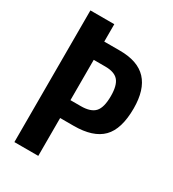

<svg xmlns="http://www.w3.org/2000/svg" viewBox="-194 -916 921 1023"><g transform="rotate(30 266.5 -405.0)"><path d="M57.1 0V-810.1H204.1V-703.1H300.8Q411.1 -703.1 464.6 -645.5Q518.1 -587.9 518.1 -473.1Q518.1 -345.7 462.4 -289.3Q406.7 -232.9 287.1 -232.9H204.1V0ZM204.1 -342.8H268.1Q328.6 -342.8 354.2 -370.8Q379.9 -398.9 379.9 -469.2Q379.9 -534.7 356 -562.7Q332 -590.8 275.9 -590.8H204.1Z"/></g></svg>

Font: Oswald Medium
Style: Regular
Weight: 500
Designer: Vernon Adams
Foundry: Vernon Adams
Version: Version 4.103